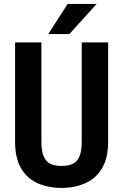

<svg xmlns="http://www.w3.org/2000/svg" viewBox="-20 -921 609 951"><path d="M384.8 -710.9H515.6V-219.7Q515.6 -138.2 485.4 -87.6Q455.1 -37.1 402.8 -13.7Q350.6 9.8 285.2 9.8Q218.3 9.8 166 -13.7Q113.8 -37.1 84.2 -87.6Q54.7 -138.2 54.7 -219.7V-710.9H185.1V-219.7Q185.1 -171.4 197 -145Q209 -118.7 231 -108.9Q252.9 -99.1 285.2 -99.1Q317.4 -99.1 339.4 -108.9Q361.3 -118.7 373 -145Q384.8 -171.4 384.8 -219.7ZM219.2 -752.4 314.9 -901.4H458.5L323.7 -752.4Z"/></svg>

Font: Roboto Condensed SemiBold
Style: Regular
Weight: 600
Designer: Christian Robertson
Foundry: Google
Version: Version 3.008; 2023